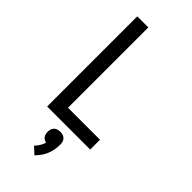

<svg xmlns="http://www.w3.org/2000/svg" viewBox="-304 -796 1107 1107"><g transform="rotate(45 250.0 -242.0)"><path d="M93 0V-735H183V-80H444V0ZM240 251 199 213Q212 200 221.5 184.5Q231 169 236 152Q228 150 220 145.5Q212 141 207 134Q202 127 200 118.5Q198 110 198 101Q198 90 201 80Q204 70 211.5 62.5Q219 55 229.5 52Q240 49 250 49Q260 49 270.5 52Q281 55 288.5 62.5Q296 70 299 80Q302 90 302 101Q302 122 298.5 142.5Q295 163 287 182.5Q279 202 267 219Q255 236 240 251Z"/></g></svg>

Font: Iosevka Bendy Medium
Style: Regular
Weight: 500
Monospace: yes
Designer: Belleve Invis
Foundry: Belleve Invis
Version: Version 30.1.2